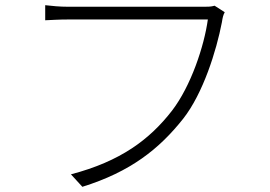

<svg xmlns="http://www.w3.org/2000/svg" viewBox="-20 -711 1040 739"><path d="M845 -664 806 -689C792 -685 780 -685 767 -685C728 -685 289 -685 243 -685C210 -685 180 -688 154 -691V-633C179 -634 206 -636 242 -636C289 -636 724 -636 780 -636C766 -534 715 -380 642 -285C556 -174 444 -90 253 -40L297 8C483 -50 593 -138 685 -254C762 -352 813 -516 834 -625C837 -644 839 -653 845 -664Z"/></svg>

Font: Noto Sans SC Light
Style: Regular
Weight: 300
Designer: Ryoko NISHIZUKA 西塚涼子 (kana, bopomofo & ideographs); Paul D. Hunt (Latin, Greek & Cyrillic); Sandoll Communications 산돌커뮤니
Foundry: Adobe
Version: Version 2.004;hotconv 1.0.118;makeotfexe 2.5.65603